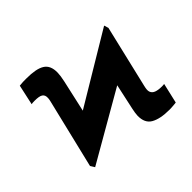

<svg xmlns="http://www.w3.org/2000/svg" viewBox="-173 -945 1163 1163"><g transform="rotate(-45 409.0 -363.5)"><path d="M191.1 -537.6Q192.5 -543.3 193.4 -549Q194.2 -554.7 194.6 -560.4Q195.3 -573.5 191.8 -582.4Q188.2 -591.3 180 -596.6Q171.9 -601.9 158.6 -604.2Q145.2 -606.5 126.4 -606.5Q114.3 -606.5 108.7 -606Q103 -605.5 98 -604.4L126.4 -734.4Q141.3 -736.5 155.9 -736.9Q170.5 -737.2 185.4 -737.2Q227.3 -737.2 257.3 -731.5Q287.3 -725.9 306.8 -713.8Q345.5 -690 344.5 -629.3Q344.1 -615.8 342 -599.3Q339.8 -582.7 335.2 -562.5L289.4 -357.6L745 -630.7L753.6 -602.3L658.4 -200.3Q654.8 -185.4 653.9 -174.7Q653.1 -164.1 655.5 -155.5Q661.6 -137.1 681.3 -129.6Q701 -122.2 732.2 -122.2Q735.1 -122.2 741.3 -122.5Q747.5 -122.9 752.1 -123.6L722.3 5.7Q717.7 6.4 710 7.1Q702.4 7.8 694.1 8.5Q685.7 9.2 678.1 9.6Q670.5 9.9 666.2 9.9Q625.4 9.9 594.8 3.7Q564.3 -2.5 543 -14.6Q500.7 -38.7 502.1 -101.6Q502.5 -113.6 504.6 -126.8Q506.7 -139.9 509.9 -154.8L545.5 -318.9L100.1 -62.5L83.1 -89.5Z"/></g></svg>

Font: Inter P Black
Style: Italic
Weight: 900
Italic angle: -9.40001°
Designer: Rasmus Andersson
Foundry: rsms
Version: Version 3.018;git-588b23468